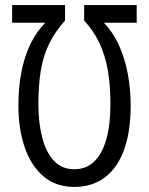

<svg xmlns="http://www.w3.org/2000/svg" viewBox="-20 -734 593 764"><path d="M275.9 -60.5Q322.3 -60.5 354.2 -90.8Q386.2 -121.1 402.8 -179Q419.4 -236.8 419.4 -319.8Q419.4 -394 409.2 -453.6Q398.9 -513.2 376 -562Q353 -610.8 314.9 -652.3V-713.9H523.9V-643.6H393.1Q429.2 -606.9 452.9 -554.9Q476.6 -502.9 488.3 -441.2Q500 -379.4 500 -314Q500 -209.5 473.4 -137.2Q446.8 -64.9 396.7 -27.6Q346.7 9.8 275.9 9.8Q202.6 9.8 153.1 -32.2Q103.5 -74.2 78.4 -147.5Q53.2 -220.7 53.2 -313.5Q53.2 -387.7 65.4 -449Q77.6 -510.3 101.3 -559.1Q125 -607.9 160.2 -643.6H28.3V-713.9H238.8V-652.3Q197.3 -605.5 174.3 -557.4Q151.4 -509.3 142.1 -451.9Q132.8 -394.5 132.8 -319.3Q132.8 -246.1 147.7 -187.5Q162.6 -128.9 194.1 -94.7Q225.6 -60.5 275.9 -60.5Z"/></svg>

Font: Open Sans Condensed
Style: Regular
Weight: 400
Width: 3
Designer: Monotype Design Team
Foundry: Monotype Imaging Inc.
Version: Version 3.000